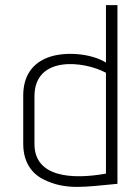

<svg xmlns="http://www.w3.org/2000/svg" viewBox="-20 -720 515 752"><path d="M395 -700V-475C334 -513 222 -521 156 -490C106 -467 71 -422 71 -346V-157C71 -85 104 -41 149 -18C238 27 315 11 440 0V-700ZM395 -40C261 -16 115 -26 115 -156V-343C115 -503 308 -482 395 -435Z"/></svg>

Font: Advent Pro
Style: Light
Weight: 300
Designer: Andreas Kalpakidis
Foundry: Andreas Kalpakidis
Version: Version 2.002 2007